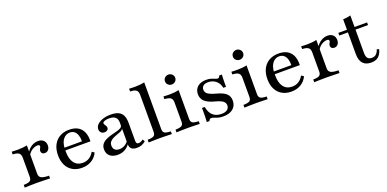

<svg xmlns="http://www.w3.org/2000/svg" viewBox="-9 -1355 4212 2091"><g transform="rotate(-20 2096.5 -310.0)"><path d="M29.8 0V-31.5Q81.5 -32.3 101.2 -44.8Q121 -57.3 121 -89.5V-313.7Q121 -351.6 100.4 -367.3Q79.8 -383.1 29.8 -384.7V-416.1Q47.6 -415.3 64.5 -414.5Q81.5 -413.7 100.8 -413.7Q161.3 -413.7 208.9 -425V-94.4Q208.9 -60.5 234.3 -46.4Q259.7 -32.3 323.4 -31.5V0Q308.1 -0.8 281.9 -1.2Q255.6 -1.6 225.4 -2.4Q195.2 -3.2 166.1 -3.2Q125 -3.2 87.1 -2Q49.2 -0.8 29.8 0ZM364.5 -278.2Q346 -278.2 335.1 -288.3Q324.2 -298.4 324.2 -315.3Q324.2 -326.6 328.6 -335.5Q333.1 -344.4 337.1 -352.4Q341.1 -360.5 341.1 -367.7Q341.1 -384.7 315.3 -384.7Q296 -384.7 274.2 -375.4Q252.4 -366.1 234.3 -349.6Q216.1 -333.1 205.6 -311.3L204 -345.2Q227.4 -383.9 262.9 -405.6Q298.4 -427.4 337.1 -427.4Q377.4 -427.4 400.4 -405.6Q423.4 -383.9 423.4 -346.8Q423.4 -316.1 407.3 -297.2Q391.1 -278.2 364.5 -278.2Z M691.9 11.3Q630.6 11.3 585.1 -14.9Q539.5 -41.1 514.9 -89.9Q490.3 -138.7 490.3 -205.6Q490.3 -274.2 515.7 -323.8Q541.1 -373.4 587.9 -400.4Q634.7 -427.4 698.4 -427.4Q754.8 -427.4 794.8 -406Q834.7 -384.7 855.6 -341.1Q876.6 -297.6 875 -229H550L548.4 -260.5H787.9Q788.7 -300.8 778.6 -331Q768.5 -361.3 747.6 -378.6Q726.6 -396 694.4 -396Q650.8 -396 620.2 -360.5Q589.5 -325 583.9 -253.2L585.5 -250.8Q584.7 -242.7 584.3 -233.9Q583.9 -225 583.9 -214.5Q583.9 -129.8 618.5 -83.5Q653.2 -37.1 718.5 -37.1Q759.7 -37.1 792.3 -56.9Q825 -76.6 848.4 -117.7L875.8 -99.2Q851.6 -46.8 803.6 -17.7Q755.6 11.3 691.9 11.3Z M1105.6 11.3Q1049.2 11.3 1016.1 -16.9Q983.1 -45.2 983.1 -94.4Q983.1 -132.3 1002 -155.6Q1021 -179 1050.8 -193.1Q1080.6 -207.3 1114.1 -216.1Q1147.6 -225 1177.4 -232.7Q1207.3 -240.3 1226.2 -251.2Q1245.2 -262.1 1245.2 -281.5V-312.9Q1245.2 -353.2 1221.4 -373.8Q1197.6 -394.4 1150.8 -394.4Q1117.7 -394.4 1096.4 -385.9Q1075 -377.4 1075 -364.5Q1075 -356.5 1081 -347.2Q1087.1 -337.9 1093.1 -327.8Q1099.2 -317.7 1099.2 -305.6Q1099.2 -288.7 1086.3 -278.6Q1073.4 -268.5 1053.2 -268.5Q1029 -268.5 1014.1 -283.5Q999.2 -298.4 999.2 -321.8Q999.2 -352.4 1023 -376.2Q1046.8 -400 1087.1 -413.7Q1127.4 -427.4 1179 -427.4Q1232.3 -427.4 1266.5 -412.1Q1300.8 -396.8 1317.3 -363.3Q1333.9 -329.8 1333.9 -275.8V-66.9Q1333.9 -48.4 1340.3 -39.5Q1346.8 -30.6 1361.3 -30.6Q1374.2 -30.6 1388.3 -36.7Q1402.4 -42.7 1416.1 -53.2L1430.6 -27.4Q1408.9 -8.1 1383.9 1.6Q1358.9 11.3 1327.4 11.3Q1246 11.3 1245.2 -58.9Q1220.2 -24.2 1184.7 -6.5Q1149.2 11.3 1105.6 11.3ZM1143.5 -40.3Q1174.2 -40.3 1200 -53.6Q1225.8 -66.9 1245.2 -92.7V-238.7Q1236.3 -225 1216.1 -215.7Q1196 -206.5 1171.4 -198.4Q1146.8 -190.3 1124.6 -179.4Q1102.4 -168.5 1087.5 -151.2Q1072.6 -133.9 1072.6 -105.6Q1072.6 -75 1091.1 -57.7Q1109.7 -40.3 1143.5 -40.3Z M1466.1 0V-31.5Q1516.9 -32.3 1536.7 -44.4Q1556.5 -56.5 1556.5 -89.5V-520.2Q1556.5 -557.3 1537.1 -573.8Q1517.7 -590.3 1466.1 -591.1V-623.4Q1481.5 -622.6 1499.2 -621.8Q1516.9 -621 1534.7 -621Q1565.3 -621 1593.1 -623.8Q1621 -626.6 1644.4 -632.3V-89.5Q1644.4 -56.5 1664.5 -44.4Q1684.7 -32.3 1734.7 -31.5V0Q1722.6 -0.8 1700.4 -1.2Q1678.2 -1.6 1652.4 -2.4Q1626.6 -3.2 1600.8 -3.2Q1562.1 -3.2 1523.8 -2Q1485.5 -0.8 1466.1 0Z M1788.7 0V-31.5Q1839.5 -32.3 1859.7 -44.4Q1879.8 -56.5 1879.8 -89.5V-313.7Q1879.8 -350 1860.1 -366.5Q1840.3 -383.1 1788.7 -384.7V-416.1Q1804 -415.3 1821.8 -414.5Q1839.5 -413.7 1858.1 -413.7Q1888.7 -413.7 1916.5 -416.5Q1944.4 -419.4 1967.7 -425V-89.5Q1967.7 -56.5 1987.9 -44.4Q2008.1 -32.3 2058.1 -31.5V0Q2046 -0.8 2023.8 -1.2Q2001.6 -1.6 1975.4 -2.4Q1949.2 -3.2 1923.4 -3.2Q1885.5 -3.2 1846.8 -2Q1808.1 -0.8 1788.7 0ZM1920.2 -507.3Q1896 -507.3 1878.2 -523.4Q1860.5 -539.5 1860.5 -564.5Q1860.5 -589.5 1878.2 -605.6Q1896 -621.8 1920.2 -621.8Q1943.5 -621.8 1961.3 -605.6Q1979 -589.5 1979 -564.5Q1979 -539.5 1961.3 -523.4Q1943.5 -507.3 1920.2 -507.3Z M2329 11.3Q2291.9 11.3 2266.9 3.6Q2241.9 -4 2225.4 -10.9Q2208.9 -17.7 2196.8 -17.7Q2177.4 -17.7 2167.7 7.3H2137.1Q2138.7 -12.9 2139.5 -35.5Q2140.3 -58.1 2140.7 -87.5Q2141.1 -116.9 2140.3 -154.8H2171.8Q2183.9 -87.9 2221 -54.4Q2258.1 -21 2319.4 -21Q2362.9 -21 2386.3 -38.7Q2409.7 -56.5 2409.7 -87.9Q2409.7 -118.5 2384.3 -137.5Q2358.9 -156.5 2296 -173.4Q2219.4 -193.5 2184.3 -226.2Q2149.2 -258.9 2149.2 -308.9Q2149.2 -363.7 2185.9 -395.6Q2222.6 -427.4 2285.5 -427.4Q2319.4 -427.4 2343.1 -420.2Q2366.9 -412.9 2383.5 -405.2Q2400 -397.6 2412.9 -397.6Q2421.8 -397.6 2427.4 -403.6Q2433.1 -409.7 2437.1 -422.6H2468.5Q2466.9 -404 2466.1 -384.3Q2465.3 -364.5 2465.3 -339.9Q2465.3 -315.3 2465.3 -281.5H2433.9Q2423.4 -335.5 2386.3 -365.7Q2349.2 -396 2297.6 -396Q2261.3 -396 2241.5 -380.2Q2221.8 -364.5 2221.8 -335.5Q2221.8 -304.8 2248.4 -285.5Q2275 -266.1 2342.7 -247.6Q2416.9 -228.2 2450 -198Q2483.1 -167.7 2483.1 -116.9Q2483.1 -56.5 2441.9 -22.6Q2400.8 11.3 2329 11.3Z M2575.8 0V-31.5Q2626.6 -32.3 2646.8 -44.4Q2666.9 -56.5 2666.9 -89.5V-313.7Q2666.9 -350 2647.2 -366.5Q2627.4 -383.1 2575.8 -384.7V-416.1Q2591.1 -415.3 2608.9 -414.5Q2626.6 -413.7 2645.2 -413.7Q2675.8 -413.7 2703.6 -416.5Q2731.5 -419.4 2754.8 -425V-89.5Q2754.8 -56.5 2775 -44.4Q2795.2 -32.3 2845.2 -31.5V0Q2833.1 -0.8 2810.9 -1.2Q2788.7 -1.6 2762.5 -2.4Q2736.3 -3.2 2710.5 -3.2Q2672.6 -3.2 2633.9 -2Q2595.2 -0.8 2575.8 0ZM2707.3 -507.3Q2683.1 -507.3 2665.3 -523.4Q2647.6 -539.5 2647.6 -564.5Q2647.6 -589.5 2665.3 -605.6Q2683.1 -621.8 2707.3 -621.8Q2730.6 -621.8 2748.4 -605.6Q2766.1 -589.5 2766.1 -564.5Q2766.1 -539.5 2748.4 -523.4Q2730.6 -507.3 2707.3 -507.3Z M3118.5 11.3Q3057.3 11.3 3011.7 -14.9Q2966.1 -41.1 2941.5 -89.9Q2916.9 -138.7 2916.9 -205.6Q2916.9 -274.2 2942.3 -323.8Q2967.7 -373.4 3014.5 -400.4Q3061.3 -427.4 3125 -427.4Q3181.5 -427.4 3221.4 -406Q3261.3 -384.7 3282.3 -341.1Q3303.2 -297.6 3301.6 -229H2976.6L2975 -260.5H3214.5Q3215.3 -300.8 3205.2 -331Q3195.2 -361.3 3174.2 -378.6Q3153.2 -396 3121 -396Q3077.4 -396 3046.8 -360.5Q3016.1 -325 3010.5 -253.2L3012.1 -250.8Q3011.3 -242.7 3010.9 -233.9Q3010.5 -225 3010.5 -214.5Q3010.5 -129.8 3045.2 -83.5Q3079.8 -37.1 3145.2 -37.1Q3186.3 -37.1 3219 -56.9Q3251.6 -76.6 3275 -117.7L3302.4 -99.2Q3278.2 -46.8 3230.2 -17.7Q3182.3 11.3 3118.5 11.3Z M3384.7 0V-31.5Q3436.3 -32.3 3456 -44.8Q3475.8 -57.3 3475.8 -89.5V-313.7Q3475.8 -351.6 3455.2 -367.3Q3434.7 -383.1 3384.7 -384.7V-416.1Q3402.4 -415.3 3419.4 -414.5Q3436.3 -413.7 3455.6 -413.7Q3516.1 -413.7 3563.7 -425V-94.4Q3563.7 -60.5 3589.1 -46.4Q3614.5 -32.3 3678.2 -31.5V0Q3662.9 -0.8 3636.7 -1.2Q3610.5 -1.6 3580.2 -2.4Q3550 -3.2 3521 -3.2Q3479.8 -3.2 3441.9 -2Q3404 -0.8 3384.7 0ZM3719.4 -278.2Q3700.8 -278.2 3689.9 -288.3Q3679 -298.4 3679 -315.3Q3679 -326.6 3683.5 -335.5Q3687.9 -344.4 3691.9 -352.4Q3696 -360.5 3696 -367.7Q3696 -384.7 3670.2 -384.7Q3650.8 -384.7 3629 -375.4Q3607.3 -366.1 3589.1 -349.6Q3571 -333.1 3560.5 -311.3L3558.9 -345.2Q3582.3 -383.9 3617.7 -405.6Q3653.2 -427.4 3691.9 -427.4Q3732.3 -427.4 3755.2 -405.6Q3778.2 -383.9 3778.2 -346.8Q3778.2 -316.1 3762.1 -297.2Q3746 -278.2 3719.4 -278.2Z M4043.5 11.3Q3979.8 11.3 3947.6 -25Q3915.3 -61.3 3915.3 -133.9V-384.7H3815.3V-415.3H3915.3V-536.3Q3941.1 -537.1 3962.9 -540.3Q3984.7 -543.5 4003.2 -549.2V-415.3H4148.4V-384.7H4003.2V-111.3Q4003.2 -71.8 4019 -53.2Q4034.7 -34.7 4067.7 -34.7Q4097.6 -34.7 4116.9 -52Q4136.3 -69.4 4147.6 -104.8L4172.6 -96.8Q4158.1 -41.1 4127 -14.9Q4096 11.3 4043.5 11.3Z"/></g></svg>

Font: Playfair 12pt Medium
Style: Regular
Weight: 500
Designer: Claus Eggers Sørensen
Foundry: Claus Eggers Sørensen
Version: Version 2.000;gftools[0.9.28]